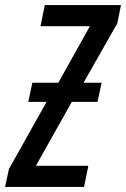

<svg xmlns="http://www.w3.org/2000/svg" viewBox="-61 -734 495 754"><path d="M-41 0 -26 -70 122 -334H50L66 -409H168L292 -631H98L115 -714H414L400 -643L267 -409H338L322 -334H221L80 -83H286L269 0Z"/></svg>

Font: Noto Sans ExtraCondensed Medium
Style: Italic
Weight: 500
Width: 2
Italic angle: -12°
Designer: Monotype Design Team
Foundry: Monotype Imaging Inc.
Version: Version 2.013; ttfautohint (v1.8.4.7-5d5b)